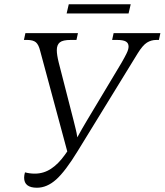

<svg xmlns="http://www.w3.org/2000/svg" viewBox="-20 -869 771 899"><path d="M153 10Q93 10 93 -37Q93 -49 97 -62Q119 -56 143 -56Q184 -56 218.5 -78.5Q253 -101 283 -143L295 -160L168 -631Q161 -660 148 -671Q135 -682 107 -682H92L99 -714H345L338 -682H311Q274 -682 260 -670.5Q246 -659 246 -634Q246 -612 255 -576L325 -303Q330 -282 334.5 -264.5Q339 -247 342 -226Q354 -248 364 -265.5Q374 -283 386 -303L549 -575Q564 -601 573 -619.5Q582 -638 582 -651Q582 -667 569.5 -674.5Q557 -682 528 -682H505L512 -714H731L724 -682H712Q688 -682 668 -669.5Q648 -657 624 -618L344 -162Q286 -67 243 -28.5Q200 10 153 10ZM292 -806 302 -849H592L582 -806Z"/></svg>

Font: Noto Serif Light
Style: Italic
Weight: 300
Italic angle: -12°
Designer: Monotype Design Team
Foundry: Monotype Imaging Inc.
Version: Version 2.013